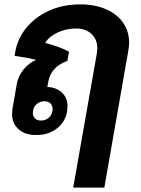

<svg xmlns="http://www.w3.org/2000/svg" viewBox="-20 -606 644 876"><path d="M569 -412Q569 -396 566 -378L456 250H314L422 -363Q424 -379 424 -385Q424 -426 397.5 -451Q371 -476 327 -476Q282 -476 242.5 -457.5Q203 -439 186 -410Q251 -394 295 -370L287 -328Q212 -301 200 -232L196 -209Q236 -208 262 -184Q288 -160 288 -122Q288 -64 248 -27Q208 10 145 10Q94 10 64.5 -16.5Q35 -43 35 -87Q35 -94 37 -110L57 -225Q64 -260 87.5 -289Q111 -318 145 -333Q100 -344 47 -351Q54 -419 95 -472.5Q136 -526 201 -556Q266 -586 346 -586Q413 -586 463.5 -564Q514 -542 541.5 -502.5Q569 -463 569 -412ZM183 -144Q160 -144 145 -129Q130 -114 130 -91Q130 -75 140 -65.5Q150 -56 167 -56Q190 -56 205 -71Q220 -86 220 -109Q220 -125 210 -134.5Q200 -144 183 -144Z"/></svg>

Font: Sarabun ExtraBold
Style: Italic
Weight: 800
Italic angle: -10°
Designer: Suppakit Chalermlarp | Katatrad Co.,Ltd.
Foundry: Cadson Demak Co.,Ltd.
Version: Version 1.000; ttfautohint (v1.6)